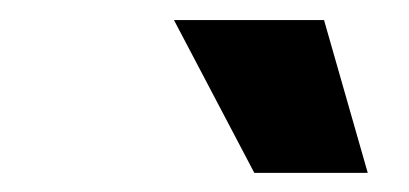

<svg xmlns="http://www.w3.org/2000/svg" viewBox="-20 -786 415 195"><path d="M238.3 -610.4 156.7 -765.6H309.1L353.5 -610.4Z"/></svg>

Font: Inter 16pt ExtraBold
Style: Italic
Weight: 800
Italic angle: -9.3988°
Version: Version 4.001;git-66647c0bb